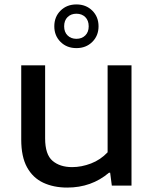

<svg xmlns="http://www.w3.org/2000/svg" viewBox="-20 -839 698 868"><path d="M284 9Q222.5 9 175.5 -13Q128.5 -35 102.2 -82.8Q76 -130.5 76 -208V-543.5H184V-213.5Q184 -140.5 217.5 -112Q251 -83.5 306 -83.5Q348.5 -83.5 391.5 -100Q434.5 -116.5 466.5 -150.5V-543.5H574.5V0H485.5L478 -58H472.5Q393.5 9 284 9ZM325.5 -621.5Q282 -621.5 253.8 -649.5Q225.5 -677.5 225.5 -720Q225.5 -763 253.8 -791Q282 -819 325.5 -819Q369 -819 397.2 -791Q425.5 -763 425.5 -720Q425.5 -677.5 397.2 -649.5Q369 -621.5 325.5 -621.5ZM325.5 -663.5Q350 -663.5 365.5 -678.8Q381 -694 381 -720Q381 -746.5 365.5 -761.8Q350 -777 325.5 -777Q301 -777 285.5 -761.8Q270 -746.5 270 -720Q270 -694 285.5 -678.8Q301 -663.5 325.5 -663.5Z"/></svg>

Font: Encode Sans Expanded Medium
Style: Regular
Weight: 500
Width: 7
Designer: Multiple Designers
Foundry: Impallari Type
Version: Version 3.000; ttfautohint (v1.8.3) -l 8 -r 50 -G 200 -x 14 